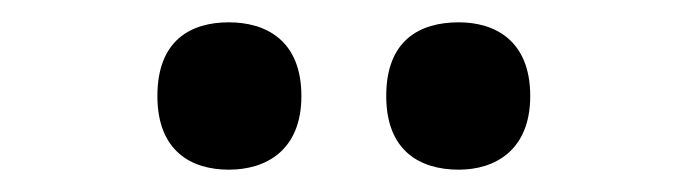

<svg xmlns="http://www.w3.org/2000/svg" viewBox="-20 -774 617 172"><path d="M391 -622C423 -622 455 -639 455 -688C455 -738 423 -754 391 -754C356 -754 326 -738 326 -688C326 -639 356 -622 391 -622ZM185 -622C218 -622 250 -639 250 -688C250 -738 218 -754 185 -754C151 -754 121 -738 121 -688C121 -639 151 -622 185 -622Z"/></svg>

Font: Noto Serif Malayalam
Style: Bold
Weight: 700
Designer: Indian type Foundry, Jelle Bosma, Monotype Design Team
Foundry: Monotype Imaging Inc.
Version: Version 2.104